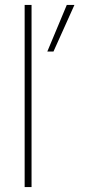

<svg xmlns="http://www.w3.org/2000/svg" viewBox="-20 -759 395 779"><path d="M80 0V-739H108V0ZM251 -739H282L197 -550H172Z"/></svg>

Font: Prompt Thin
Style: Regular
Weight: 100
Designer: Katatrad Team
Foundry: CadsonDemak
Version: Version 1.030